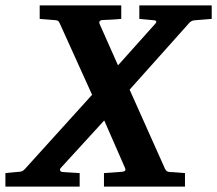

<svg xmlns="http://www.w3.org/2000/svg" viewBox="-64 -691 804 711"><path d="M720 -621V-671H452V-621L506 -616C519 -615 515 -607 510 -602L373 -449L305 -602C300 -614 310 -617 319 -617C319 -617 353 -618 385 -621V-671H83V-621C107 -619 133 -617 133 -617C148 -616 152 -616 157 -605L277 -340L29 -66C19 -55 14 -55 -3 -54C-3 -54 -25 -52 -44 -50V0H231V-50L168 -54C157 -55 156 -64 161 -69L322 -245L399 -69C405 -56 393 -55 378 -54C378 -54 347 -52 321 -50V0H621V-50C592 -53 565 -54 565 -54C557 -55 552 -56 547 -66L416 -359L635 -604C638 -608 644 -615 658 -616Z"/></svg>

Font: Veleka
Style: Bold Italic
Weight: 700
Italic angle: -12°
Designer: Stefan Peev, Context Ltd, 2016; SIL International, 1997-2014.
Foundry: Stefan Peev, Context Ltd, 2016
Version: Version 5.000